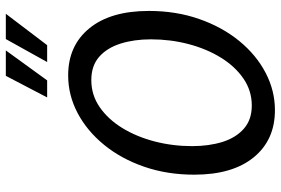

<svg xmlns="http://www.w3.org/2000/svg" viewBox="-176 -798 988 676"><g transform="rotate(-90 318.0 -460.0)"><path d="M268 14Q163 14 102 -60.8Q41 -135.5 41 -270Q41 -365.5 69 -446.5Q97 -527.5 146 -587.5Q195 -647.5 258 -680.8Q321 -714 390.5 -714Q495.5 -714 556.5 -639.2Q617.5 -564.5 617.5 -430Q617.5 -334 589.2 -253Q561 -172 512 -112Q463 -52 400 -19Q337 14 268 14ZM284.5 -67.5Q336.5 -67.5 379.2 -96.8Q422 -126 453 -176.2Q484 -226.5 500.8 -290.2Q517.5 -354 517.5 -422.5Q517.5 -482 502.5 -529.5Q487.5 -577 456 -604.8Q424.5 -632.5 374 -632.5Q321.5 -632.5 278.8 -603Q236 -573.5 205.2 -523.2Q174.5 -473 158 -409.5Q141.5 -346 141.5 -277.5Q141.5 -218.5 156.2 -171Q171 -123.5 202.8 -95.5Q234.5 -67.5 284.5 -67.5ZM437.5 -788 518.5 -933.5H607.5L497 -788ZM313 -788 389 -933.5H478.5L373 -788Z"/></g></svg>

Font: Cabin Condensed
Style: Italic
Weight: 400
Width: 3
Italic angle: -10°
Designer: Pablo Impallari
Foundry: Pablo Impallari. http://www.impallari.com Igino Marini. http://www.ikern.com
Version: Version 3.001; ttfautohint (v1.8.3)